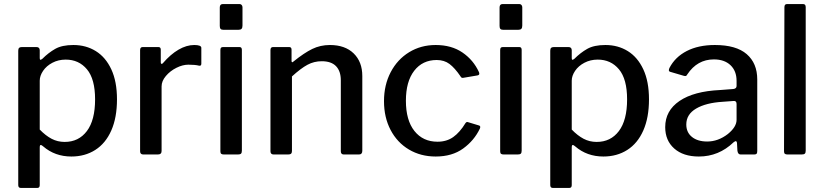

<svg xmlns="http://www.w3.org/2000/svg" viewBox="-20 -762 4065 947"><path d="M176 -514V-475Q176 -467 180 -467Q182 -467 189 -472Q219 -502 252.5 -521Q286 -540 342 -540Q404 -540 452.5 -510Q501 -480 529 -420Q557 -360 557 -272Q557 -182 529 -118.5Q501 -55 450 -22.5Q399 10 332 10Q251 10 193 -40Q185 -47 181 -47Q176 -47 176 -34V151Q176 165 164 165H83Q70 165 70 151V-512Q70 -522 74.5 -526Q79 -530 89 -530H159Q176 -530 176 -514ZM299 -62Q368 -62 408.5 -115.5Q449 -169 449 -272Q449 -372 409 -420Q369 -468 304 -468Q268 -468 238.5 -452.5Q209 -437 192.5 -412.5Q176 -388 176 -364V-123Q205 -93 234.5 -77.5Q264 -62 299 -62Z M671 -16V-515Q671 -530 684 -530H761Q773 -530 773 -517V-454Q773 -448 776.5 -447Q780 -446 784 -451Q821 -494 860.5 -517Q900 -540 938 -540Q973 -540 973 -526V-448Q973 -436 962 -438Q943 -443 909 -443Q881 -443 850 -427.5Q819 -412 798 -387Q777 -362 777 -336V-17Q777 0 758 0H687Q671 0 671 -16Z M1176 -636Q1176 -625 1171.5 -620Q1167 -615 1156 -615H1082Q1072 -615 1068 -619.5Q1064 -624 1064 -634V-725Q1064 -742 1079 -742H1162Q1168 -742 1172 -737.5Q1176 -733 1176 -726ZM1173 -19Q1173 -8 1168.5 -4Q1164 0 1153 0H1085Q1075 0 1071 -3.5Q1067 -7 1067 -16V-515Q1067 -523 1070 -526.5Q1073 -530 1081 -530H1161Q1173 -530 1173 -516Z M1314 -16V-515Q1314 -530 1327 -530H1406Q1418 -530 1418 -517V-462Q1418 -456 1420.5 -455Q1423 -454 1428 -459Q1480 -501 1520 -520.5Q1560 -540 1607 -540Q1682 -540 1724.5 -498.5Q1767 -457 1767 -387V-18Q1767 0 1750 0H1676Q1661 0 1661 -16V-366Q1661 -411 1637.5 -435.5Q1614 -460 1567 -460Q1529 -460 1496.5 -442.5Q1464 -425 1420 -385V-17Q1420 -8 1415.5 -4Q1411 0 1401 0H1330Q1314 0 1314 -16Z M2342 -407Q2344 -403 2344 -398Q2344 -392 2335 -390L2264 -378H2261Q2255 -378 2251 -386Q2223 -427 2197 -446.5Q2171 -466 2134 -466Q2064 -466 2023 -413Q1982 -360 1982 -265Q1982 -169 2024 -116Q2066 -63 2138 -63Q2183 -63 2215.5 -86Q2248 -109 2276 -155Q2279 -159 2282 -160Q2285 -161 2290 -159L2343 -143Q2352 -140 2347 -128Q2319 -69 2264.5 -29.5Q2210 10 2129 10Q2055 10 1997 -24.5Q1939 -59 1906.5 -121Q1874 -183 1874 -263Q1874 -343 1907 -406Q1940 -469 1998 -504.5Q2056 -540 2129 -540Q2207 -540 2261 -503Q2315 -466 2342 -407Z M2556 -636Q2556 -625 2551.5 -620Q2547 -615 2536 -615H2462Q2452 -615 2448 -619.5Q2444 -624 2444 -634V-725Q2444 -742 2459 -742H2542Q2548 -742 2552 -737.5Q2556 -733 2556 -726ZM2553 -19Q2553 -8 2548.5 -4Q2544 0 2533 0H2465Q2455 0 2451 -3.5Q2447 -7 2447 -16V-515Q2447 -523 2450 -526.5Q2453 -530 2461 -530H2541Q2553 -530 2553 -516Z M2800 -514V-475Q2800 -467 2804 -467Q2806 -467 2813 -472Q2843 -502 2876.5 -521Q2910 -540 2966 -540Q3028 -540 3076.5 -510Q3125 -480 3153 -420Q3181 -360 3181 -272Q3181 -182 3153 -118.5Q3125 -55 3074 -22.5Q3023 10 2956 10Q2875 10 2817 -40Q2809 -47 2805 -47Q2800 -47 2800 -34V151Q2800 165 2788 165H2707Q2694 165 2694 151V-512Q2694 -522 2698.5 -526Q2703 -530 2713 -530H2783Q2800 -530 2800 -514ZM2923 -62Q2992 -62 3032.5 -115.5Q3073 -169 3073 -272Q3073 -372 3033 -420Q2993 -468 2928 -468Q2892 -468 2862.5 -452.5Q2833 -437 2816.5 -412.5Q2800 -388 2800 -364V-123Q2829 -93 2858.5 -77.5Q2888 -62 2923 -62Z M3427 10Q3350 10 3305.5 -29.5Q3261 -69 3261 -135Q3261 -216 3331.5 -264Q3402 -312 3532 -318L3597 -323Q3613 -325 3613 -338V-363Q3613 -412 3583 -440.5Q3553 -469 3501 -469Q3419 -469 3370 -395Q3367 -389 3363.5 -387.5Q3360 -386 3353 -388L3285 -408Q3279 -410 3279 -416Q3279 -420 3282 -427Q3310 -481 3367.5 -510.5Q3425 -540 3506 -540Q3611 -540 3663 -495Q3715 -450 3715 -370V-17Q3715 -7 3711.5 -3.5Q3708 0 3700 0H3633Q3619 0 3617 -20L3615 -58Q3613 -66 3609 -66Q3606 -66 3598 -60Q3525 10 3427 10ZM3599 -264 3545 -260Q3462 -255 3413.5 -226.5Q3365 -198 3365 -148Q3365 -109 3393 -86.5Q3421 -64 3468 -64Q3522 -64 3570 -101Q3613 -136 3613 -171V-249Q3613 -265 3599 -264Z M3954 -19Q3954 -8 3949.5 -4Q3945 0 3933 0H3865Q3855 0 3851 -3.5Q3847 -7 3847 -16L3849 -727Q3849 -742 3862 -742H3941Q3954 -742 3954 -727Z"/></svg>

Font: Libre Franklin Medium
Style: Regular
Weight: 500
Designer: Pablo Impallari, Rodrigo Fuenzalida
Foundry: Impallari Type
Version: Version 1.002; ttfautohint (v1.5)